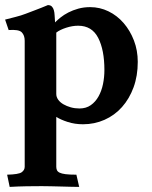

<svg xmlns="http://www.w3.org/2000/svg" viewBox="-20 -476 596 754"><path d="M201 -107Q201 -95 208.5 -84.5Q216 -74 229 -66.5Q242 -59 258 -54.5Q274 -50 292 -50Q318 -50 336.5 -63Q355 -76 367 -97.5Q379 -119 384.5 -146Q390 -173 390 -201Q390 -280 365.5 -327.5Q341 -375 287 -375Q264 -375 239.5 -367Q215 -359 201 -348ZM196 -388Q205 -397 218 -407.5Q231 -418 248.5 -427Q266 -436 287.5 -442Q309 -448 334 -448Q372 -448 406 -431.5Q440 -415 465.5 -385.5Q491 -356 506 -317Q521 -278 521 -233Q521 -178 504.5 -133Q488 -88 459 -55.5Q430 -23 390.5 -5.5Q351 12 306 12Q274 12 246 3Q218 -6 201 -17V179Q201 186 203.5 192Q206 198 214 202Q222 206 237.5 208Q253 210 280 210L291 258Q278 258 259.5 257.5Q241 257 221 256.5Q201 256 180.5 255.5Q160 255 144 255Q116 255 84 255.5Q52 256 18 258L8 210Q53 209 65 200.5Q77 192 77 179V-316Q77 -337 65.5 -349Q54 -361 14 -358L0 -399Q19 -404 41 -409.5Q63 -415 81 -422Q91 -426 116.5 -435.5Q142 -445 168 -456Q178 -456 183.5 -450.5Q189 -445 191.5 -436Q194 -427 194.5 -415.5Q195 -404 196 -392Z"/></svg>

Font: Lusitana
Style: Bold
Weight: 700
Designer: Ana Paula Megda
Foundry: Ana Paula Megda
Version: Version 1.000; ttfautohint (v1.1) -l 8 -r 50 -G 200 -x 14 -D